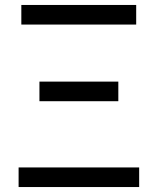

<svg xmlns="http://www.w3.org/2000/svg" viewBox="-20 -754 635 774"><path d="M55 0H541V-79H55ZM139 -346H457V-425H139ZM66 -655H529V-734H66Z"/></svg>

Font: Source Han Sans TC
Style: Regular
Weight: 400
Designer: Ryoko NISHIZUKA 西塚涼子 (kana, bopomofo & ideographs); Paul D. Hunt (Latin, Greek & Cyrillic); Sandoll Communications 산돌커뮤니
Foundry: Adobe
Version: Version 2.002;hotconv 1.0.116;makeotfexe 2.5.65601